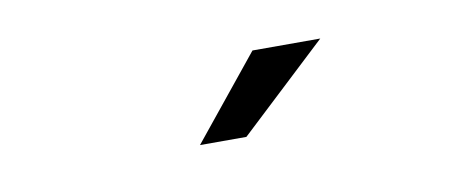

<svg xmlns="http://www.w3.org/2000/svg" viewBox="-29 -790 657 265"><g transform="rotate(-10 300.0 -658.0)"><path d="M236 -600 330 -716H425L301 -600Z"/></g></svg>

Font: Red Hat Display
Style: Regular
Weight: 300
Designer: Pentagram, MCKL
Foundry: Pentagram, MCKL
Version: Version 1.023